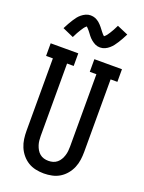

<svg xmlns="http://www.w3.org/2000/svg" viewBox="-178 -1055 857 1144"><g transform="rotate(20 250.0 -482.5)"><path d="M250 8Q224 8 198 2.5Q172 -3 150 -16.5Q128 -30 111 -50.5Q94 -71 84 -95Q74 -119 70.5 -144.5Q67 -170 67 -196V-655H24V-735H199V-655H157V-196Q157 -182 158.5 -167.5Q160 -153 164.5 -139Q169 -125 176.5 -112Q184 -99 195.5 -89.5Q207 -80 221 -76Q235 -72 250 -72Q265 -72 279 -76Q293 -80 304.5 -89.5Q316 -99 323.5 -112Q331 -125 335.5 -139Q340 -153 341.5 -167.5Q343 -182 343 -196V-655H301V-735H476V-655H433V-196Q433 -170 429.5 -144.5Q426 -119 416 -95Q406 -71 389 -50.5Q372 -30 350 -16.5Q328 -3 302 2.5Q276 8 250 8ZM308 -812Q300 -812 292.5 -813.5Q285 -815 278.5 -818Q272 -821 265 -825.5Q258 -830 252.5 -834.5Q247 -839 241 -845Q235 -851 230.5 -857Q226 -863 221.5 -869Q217 -875 211.5 -882Q206 -889 201 -894Q196 -899 192 -903Q182 -895 176.5 -887Q171 -879 164.5 -869Q158 -859 150.5 -845.5Q143 -832 135 -815L65 -846Q74 -864 82.5 -879Q91 -894 99 -906.5Q107 -919 115 -929.5Q123 -940 135 -950Q147 -960 161.5 -966.5Q176 -973 192 -973Q200 -973 207.5 -971.5Q215 -970 221.5 -967.5Q228 -965 235 -960.5Q242 -956 247.5 -951.5Q253 -947 259 -940.5Q265 -934 269.5 -928.5Q274 -923 278.5 -917Q283 -911 288.5 -904Q294 -897 298.5 -892Q303 -887 308 -883Q318 -891 323.5 -898.5Q329 -906 335.5 -916Q342 -926 349.5 -939.5Q357 -953 365 -970L435 -940Q426 -922 417.5 -907Q409 -892 401 -879.5Q393 -867 385 -856.5Q377 -846 365 -835.5Q353 -825 338.5 -818.5Q324 -812 308 -812Z"/></g></svg>

Font: Iosevka Curly Slab Medium
Style: Regular
Weight: 500
Monospace: yes
Designer: Belleve Invis
Foundry: Belleve Invis
Version: Version 22.1.2; ttfautohint (v1.8.4)